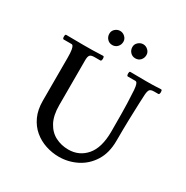

<svg xmlns="http://www.w3.org/2000/svg" viewBox="-194 -1028 1170 1205"><g transform="rotate(30 391.0 -425.5)"><path d="M667 -595Q666 -580 664 -532.5Q662 -485 660 -413.5Q658 -342 658 -255Q658 -167 620 -107Q582 -47 521.5 -17Q461 13 394 13Q345 13 298 -2.5Q251 -18 213.5 -49.5Q176 -81 154 -129Q132 -177 132 -241V-552Q132 -591 128.5 -609.5Q125 -628 120.5 -634Q116 -640 111 -640H53Q45 -640 45 -659Q45 -664 46.5 -668.5Q48 -673 53 -673Q85 -673 117 -672.5Q149 -672 179 -672Q222 -672 246.5 -672.5Q271 -673 287 -674Q303 -675 319 -675Q324 -675 325.5 -670Q327 -665 327 -659Q327 -652 325 -646.5Q323 -641 319 -641H276Q251 -641 243 -631Q235 -621 235 -595V-269Q235 -195 260.5 -147.5Q286 -100 329 -78Q372 -56 423 -56Q501 -56 551 -114Q601 -172 601 -290Q601 -367 600.5 -413Q600 -459 599 -490Q598 -521 596 -552Q595 -591 591.5 -609.5Q588 -628 583.5 -634Q579 -640 574 -640H518Q510 -640 510 -659Q510 -664 511.5 -668.5Q513 -673 518 -673Q548 -673 574 -672.5Q600 -672 631 -672Q663 -672 679.5 -672.5Q696 -673 704.5 -673.5Q713 -674 720 -674.5Q727 -675 739 -675Q744 -675 745.5 -670Q747 -665 747 -659Q747 -652 745 -646.5Q743 -641 739 -641H709Q684 -641 676.5 -631Q669 -621 667 -595ZM334 -762Q312 -762 297.5 -777.5Q283 -793 283 -815Q283 -836 298.5 -850Q314 -864 334 -864Q354 -864 369.5 -849.5Q385 -835 385 -815Q385 -793 370.5 -777.5Q356 -762 334 -762ZM501 -762Q479 -762 464.5 -777.5Q450 -793 450 -815Q450 -836 466 -850Q482 -864 501 -864Q521 -864 536.5 -849.5Q552 -835 552 -815Q552 -793 538 -777.5Q524 -762 501 -762Z"/></g></svg>

Font: Sedan
Style: Regular
Weight: 400
Designer: Sebastian Salazar
Foundry: Sebastian Salazar
Version: Version 1.100; ttfautohint (v1.8.4.7-5d5b)